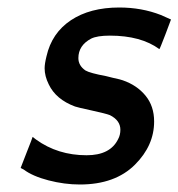

<svg xmlns="http://www.w3.org/2000/svg" viewBox="-20 -481 476 512"><path d="M104 -331Q118 -393 169 -427Q220 -461 298 -461Q358 -461 409 -441L436 -429Q436 -428 421 -389Q406 -350 405 -350Q356 -386 273 -386Q239 -386 223 -378Q189 -360 189 -326Q189 -306 208 -293Q220 -286 263 -278Q270 -276 281 -273.5Q292 -271 298.5 -269.5Q305 -268 307 -267Q345 -254 368 -226Q391 -198 391 -157Q391 -93 340 -42Q287 11 193 11Q152 11 109.5 0Q67 -11 43 -29L35 -33Q37 -39 51.5 -75.5Q66 -112 67 -116L76 -109Q134 -67 211 -67Q274 -67 295 -110Q301 -121 301 -135Q301 -160 273 -174Q263 -178 224 -186.5Q185 -195 180 -197Q129 -216 110 -256Q99 -278 99 -299Q99 -311 104 -331Z"/></svg>

Font: MathJax_SansSerif
Style: Italic
Weight: 400
Version: Version 1.1